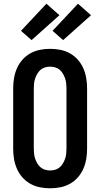

<svg xmlns="http://www.w3.org/2000/svg" viewBox="-20 -1006 540 1034"><path d="M250 8Q222 8 194.5 2.5Q167 -3 143 -16.5Q119 -30 100.5 -51Q82 -72 71 -97.5Q60 -123 55.5 -150Q51 -177 51 -205V-530Q51 -558 55.5 -585Q60 -612 71 -637.5Q82 -663 100.5 -684Q119 -705 143 -718.5Q167 -732 194.5 -737.5Q222 -743 250 -743Q278 -743 305.5 -737.5Q333 -732 357 -718.5Q381 -705 399.5 -684Q418 -663 429 -637.5Q440 -612 444.5 -585Q449 -558 449 -530V-205Q449 -177 444.5 -150Q440 -123 429 -97.5Q418 -72 399.5 -51Q381 -30 357 -16.5Q333 -3 305.5 2.5Q278 8 250 8ZM250 -88Q264 -88 277.5 -92Q291 -96 301.5 -105Q312 -114 319 -126Q326 -138 330.5 -151Q335 -164 336.5 -177.5Q338 -191 338 -205V-530Q338 -544 336.5 -557.5Q335 -571 330.5 -584Q326 -597 319 -609Q312 -621 301.5 -630Q291 -639 277.5 -643Q264 -647 250 -647Q236 -647 222.5 -643Q209 -639 198.5 -630Q188 -621 181 -609Q174 -597 169.5 -584Q165 -571 163.5 -557.5Q162 -544 162 -530V-205Q162 -191 163.5 -177.5Q165 -164 169.5 -151Q174 -138 181 -126Q188 -114 198.5 -105Q209 -96 222.5 -92Q236 -88 250 -88ZM320 -790 263 -840 400 -986 470 -924ZM150 -790 93 -840 230 -986 300 -924Z"/></svg>

Font: Moesevka
Style: Bold
Weight: 700
Monospace: yes
Designer: Belleve Invis
Foundry: Belleve Invis
Version: Version 32.5.0; ttfautohint (v1.8.4)